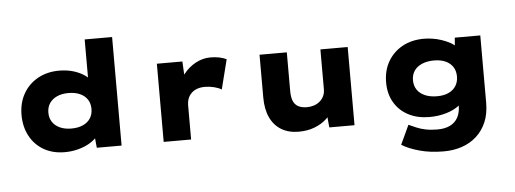

<svg xmlns="http://www.w3.org/2000/svg" viewBox="-58 -907 3497 1304"><g transform="rotate(-5 1691.0 -255.0)"><path d="M354 11Q273 11 212 -24Q151 -59 117 -122Q83 -185 83 -266Q83 -348 118.5 -410.5Q154 -473 217.5 -508.5Q281 -544 363 -544Q410 -544 450 -533.5Q490 -523 521.5 -504.5Q553 -486 573 -462.5Q593 -439 598 -413L555 -401V-740H742V0H573L560 -132L597 -120Q593 -94 572.5 -71Q552 -48 519 -29.5Q486 -11 443.5 0Q401 11 354 11ZM413 -145Q459 -145 492 -160Q525 -175 542.5 -202Q560 -229 560 -266Q560 -303 542.5 -330Q525 -357 492 -372Q459 -387 413 -387Q368 -387 335 -372Q302 -357 284 -330Q266 -303 266 -266Q266 -229 284 -202Q302 -175 335 -160Q368 -145 413 -145Z M1029 0V-533H1203L1213 -341L1161 -350Q1177 -404 1211.5 -448Q1246 -492 1294 -518Q1342 -544 1395 -544Q1426 -544 1454 -538.5Q1482 -533 1504 -522L1453 -320Q1435 -332 1403.5 -340Q1372 -348 1340 -348Q1309 -348 1285.5 -339Q1262 -330 1246.5 -314Q1231 -298 1223.5 -278Q1216 -258 1216 -236V0Z M1949 11Q1881 11 1831.5 -18.5Q1782 -48 1755.5 -104.5Q1729 -161 1729 -242V-533H1915V-268Q1915 -228 1925.5 -202Q1936 -176 1959.5 -163Q1983 -150 2020 -150Q2045 -150 2067.5 -157.5Q2090 -165 2107 -179.5Q2124 -194 2134 -214.5Q2144 -235 2144 -261V-533H2330V0H2158L2148 -108L2183 -120Q2171 -87 2139 -57Q2107 -27 2058.5 -8Q2010 11 1949 11Z M2919 230Q2827 230 2753.5 209.5Q2680 189 2634 160L2695 29Q2719 40 2747 52Q2775 64 2810 71Q2845 78 2889 78Q2939 78 2974.5 61Q3010 44 3028.5 10Q3047 -24 3047 -75V-133L3086 -128Q3079 -96 3044 -69Q3009 -42 2956 -26.5Q2903 -11 2843 -11Q2761 -11 2699.5 -43Q2638 -75 2603.5 -133.5Q2569 -192 2569 -270Q2569 -352 2605 -413.5Q2641 -475 2704 -509.5Q2767 -544 2851 -544Q2876 -544 2907 -539.5Q2938 -535 2969.5 -524.5Q3001 -514 3027.5 -499.5Q3054 -485 3070.5 -466Q3087 -447 3089 -423L3051 -414L3060 -533H3234V-75Q3234 2 3209.5 58.5Q3185 115 3142 153.5Q3099 192 3042 211Q2985 230 2919 230ZM2906 -147Q2952 -147 2984.5 -162Q3017 -177 3034.5 -204.5Q3052 -232 3052 -269Q3052 -307 3034.5 -334Q3017 -361 2984.5 -376Q2952 -391 2906 -391Q2859 -391 2824 -376Q2789 -361 2770.5 -334Q2752 -307 2752 -269Q2752 -232 2770.5 -204.5Q2789 -177 2824 -162Q2859 -147 2906 -147Z"/></g></svg>

Font: Lexend Mega ExtraBold
Style: Regular
Weight: 800
Designer: Bonnie Shaver-Troup, Thomas Jockin
Foundry: Lexend
Version: Version 1.007